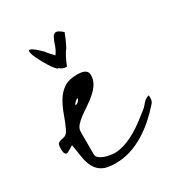

<svg xmlns="http://www.w3.org/2000/svg" viewBox="-132 -610 647 699"><g transform="rotate(-30 191.0 -260.5)"><path d="M25.4 -122.1Q18.6 -118.2 14.6 -120.1Q10.7 -122.1 9.3 -126Q7.8 -129.9 7.3 -135.3Q6.8 -140.6 6.8 -142.6Q6.8 -162.1 11.7 -166.5Q16.6 -170.9 24.4 -172.4Q32.2 -173.8 41 -176.8Q49.8 -179.7 57.6 -195.3Q69.3 -219.7 78.6 -246.6Q87.9 -273.4 101.6 -296.9Q115.2 -320.3 136.2 -335Q157.2 -349.6 194.3 -349.6Q200.2 -349.6 207.5 -348.6Q214.8 -347.7 221.2 -345.2Q227.5 -342.8 231.9 -337.4Q236.3 -332 236.3 -323.2Q236.3 -302.7 226.1 -286.6Q215.8 -270.5 200.7 -257.3Q185.5 -244.1 168 -232.4Q150.4 -220.7 135.7 -210Q121.1 -199.2 110.8 -187.5Q100.6 -175.8 100.6 -162.1V-68.4Q100.6 -57.6 108.9 -51.3Q117.2 -44.9 127.9 -41Q138.7 -37.1 150.4 -35.2Q162.1 -33.2 168 -33.2Q191.4 -33.2 214.8 -41.5Q238.3 -49.8 260.3 -62.5Q282.2 -75.2 301.8 -90.3Q321.3 -105.5 338.9 -119.1Q344.7 -124 349.1 -129.4Q353.5 -134.8 357.9 -139.6Q362.3 -144.5 367.7 -147.9Q373 -151.4 381.8 -153.3Q381.8 -152.3 381.8 -149.4Q381.8 -146.5 381.8 -144.5Q381.8 -136.7 380.4 -130.9Q378.9 -125 373 -119.1Q351.6 -94.7 327.1 -73.2Q302.7 -51.8 275.4 -35.2Q248 -18.6 217.8 -8.8Q187.5 1 153.3 1Q119.1 1 100.6 -8.8Q82 -18.6 71.8 -37.1Q61.5 -55.7 57.6 -81.1Q53.7 -106.4 48.8 -135.7ZM151.4 -273.4Q151.4 -275.4 147.9 -272.9Q144.5 -270.5 140.1 -266.6Q135.7 -262.7 133.8 -259.3Q131.8 -255.9 133.8 -255.9Q138.7 -254.9 145.5 -261.7Q152.3 -268.6 151.4 -273.4ZM160.2 -449.2Q171.9 -465.8 177.2 -482.9Q182.6 -500 188.5 -510.7Q194.3 -521.5 203.6 -522Q212.9 -522.5 231.4 -505.9Q221.7 -481.4 216.3 -470.2Q210.9 -459 208 -453.6Q205.1 -448.2 203.1 -446.3Q201.2 -444.3 198.2 -439.5Q195.3 -434.6 189.9 -424.3Q184.6 -414.1 175.8 -392.6H171.9Q166 -392.6 158.7 -395.5Q151.4 -398.4 146.5 -404.3Q145.5 -400.4 139.2 -406.7Q132.8 -413.1 125 -424.3Q117.2 -435.5 108.9 -450.2Q100.6 -464.8 94.2 -478Q87.9 -491.2 85.4 -501.5Q83 -511.7 86.4 -513.7Q89.8 -515.6 101.1 -508.3Q112.3 -501 133.8 -479.5Q133.8 -478.5 137.7 -473.6Q141.6 -468.8 146.5 -463.9Q151.4 -459 155.3 -454.6Q159.2 -450.2 160.2 -449.2Z"/></g></svg>

Font: Zeyada
Style: Regular
Weight: 400
Version: Version 1.002 2010